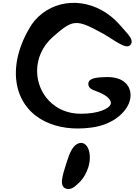

<svg xmlns="http://www.w3.org/2000/svg" viewBox="-20 -866 950 1330"><path d="M442 442C475 450 500 425 524 403C586 346 619 244 594 171C586 147 564 115 527 126C484 139 462 193 440 264C416 343 383 428 442 442ZM294 -24C380 18 487 34 610 18C790 -3 899 -128 883 -225C873 -292 814 -336 712 -332C664 -330 588 -330 592 -281C594 -253 623 -243 645 -235C744 -199 754 -161 746 -142C734 -115 668 -78 539 -78C356 -78 237 -219 237 -375C237 -458 271 -544 347 -611C486 -733 506 -736 694 -633C780 -584 860 -514 887 -560C909 -597 853 -641 807 -697C657 -865 429 -892 274 -774C237 -746 205 -710 181 -666C23 -393 77 -128 294 -24Z"/></svg>

Font: Venom Sans
Style: Bd
Weight: 700
Version: Version 1.001